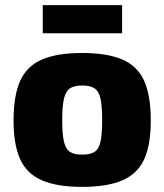

<svg xmlns="http://www.w3.org/2000/svg" viewBox="-20 -718 641 750"><path d="M301 -511Q399 -511 458 -485.5Q517 -460 543 -402.5Q569 -345 569 -248Q569 -152 543 -95.5Q517 -39 458 -13.5Q399 12 301 12Q203 12 144 -13.5Q85 -39 59 -95.5Q33 -152 33 -248Q33 -345 59 -402.5Q85 -460 144 -485.5Q203 -511 301 -511ZM301 -384Q270 -384 253.5 -373Q237 -362 230 -333Q223 -304 223 -248Q223 -193 230 -164Q237 -135 253.5 -124.5Q270 -114 301 -114Q332 -114 349 -124.5Q366 -135 372.5 -164Q379 -193 379 -248Q379 -304 372.5 -333Q366 -362 349 -373Q332 -384 301 -384ZM457 -698V-588H147V-698Z"/></svg>

Font: Exo 2 ExtraBold
Style: Regular
Weight: 800
Designer: Natanael Gama
Foundry: Natanael Gama
Version: Version 2.010